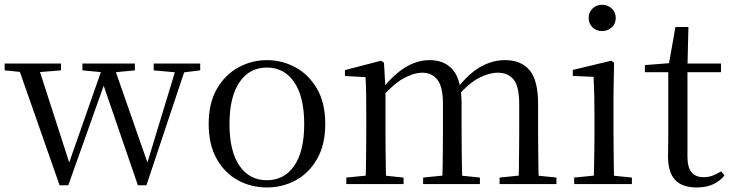

<svg xmlns="http://www.w3.org/2000/svg" viewBox="-25 -788 3134 822"><path d="M230.1 5.2 47.5 -516H134.5L280.1 -65.2L261.4 -65L267 -80.1L419.7 -516H458.3L615.7 -65H597.9L601.9 -78.3L735 -516H775.9L601.9 5.2H565.3L407.2 -455.2H432L425.6 -439.5L267.3 5.2ZM-5.1 -486.8V-516H236.2V-486.8L117.2 -477.1H91.5ZM327.8 -486.8V-516H552.3V-486.8L451.4 -477.1H429.7ZM633 -486.8V-516H832.1V-486.8L753.8 -477.1H739.2Z M1117.5 14.6Q1051.2 14.6 994.4 -15.9Q937.6 -46.5 903 -107.4Q868.4 -168.3 868.4 -257.8Q868.4 -347.6 904.1 -408.5Q939.7 -469.3 996.7 -500Q1053.7 -530.6 1117.5 -530.6Q1182.2 -530.6 1239.2 -500.1Q1296.2 -469.5 1331.9 -408.7Q1367.5 -347.8 1367.5 -257.8Q1367.5 -168 1332.4 -107.2Q1297.3 -46.3 1240.5 -15.8Q1183.7 14.6 1117.5 14.6ZM1117.5 -16.4Q1192 -16.4 1234.7 -78.2Q1277.4 -140.1 1277.4 -256.6Q1277.4 -373.4 1234.7 -436.1Q1192 -498.8 1117.5 -498.8Q1043.1 -498.8 1000.3 -436.1Q957.5 -373.4 957.5 -256.6Q957.5 -140.1 1000.3 -78.2Q1043.1 -16.4 1117.5 -16.4Z M1457.7 0V-27.8L1566.4 -38.6H1598.8L1702.7 -27.8V0ZM1539.9 0Q1541.1 -24.4 1541.6 -65.3Q1542.1 -106.3 1542.6 -150.7Q1543.1 -195.1 1543.1 -228.5V-290.4Q1543.1 -341 1542.6 -380.9Q1542.1 -420.7 1539.9 -457.7L1451.8 -462.6V-487.9L1605.9 -528L1618.9 -519.8L1625.3 -406.1V-403.1V-228.5Q1625.3 -195.1 1625.8 -150.7Q1626.3 -106.3 1626.8 -65.3Q1627.3 -24.4 1628.3 0ZM1786.5 0V-27.8L1893.6 -38.6H1927L2029.6 -27.8V0ZM1868.2 0Q1869.4 -24.4 1869.9 -64.8Q1870.4 -105.3 1870.9 -149.7Q1871.4 -194.1 1871.4 -228.5V-342.2Q1871.4 -416 1847.8 -446.4Q1824.2 -476.7 1784.3 -476.7Q1746.5 -476.7 1703.1 -452.8Q1659.8 -428.8 1608.4 -370.6L1599.1 -406H1610.2Q1658.5 -467.6 1709.4 -499.1Q1760.2 -530.6 1814.6 -530.6Q1879.7 -530.6 1915.5 -487.1Q1951.2 -443.5 1951.2 -342.4V-228.5Q1951.2 -194.1 1951.7 -149.7Q1952.2 -105.3 1952.8 -64.8Q1953.4 -24.4 1954.4 0ZM2113.8 0V-27.8L2219.7 -38.6H2252.9L2357.3 -27.8V0ZM2194.2 0Q2195.9 -24.4 2196.4 -64.8Q2196.9 -105.3 2197.4 -149.7Q2197.9 -194.1 2197.9 -228.5V-342.2Q2197.9 -418.5 2173.8 -447.6Q2149.7 -476.7 2106.6 -476.7Q2069.6 -476.7 2026.8 -455.1Q1984 -433.4 1933.9 -376.5L1923.4 -412.6H1934.8Q1982.7 -474 2033 -502.3Q2083.2 -530.6 2137.1 -530.6Q2206.1 -530.6 2242.4 -487.2Q2278.7 -443.9 2278.7 -343.5V-228.5Q2278.7 -194.1 2279.2 -149.7Q2279.7 -105.3 2280.2 -64.8Q2280.7 -24.4 2281.7 0Z M2433.3 0V-27.8L2543.1 -38.6H2574.5L2680.3 -27.8V0ZM2516.3 0Q2517.3 -24.4 2518.2 -65.3Q2519.1 -106.3 2519.6 -150.7Q2520.1 -195.1 2520.1 -228.5V-288.8Q2520.1 -339.6 2519.2 -380.6Q2518.3 -421.6 2516.3 -458.9L2427.3 -463V-488.6L2591.7 -528L2603.9 -519.8L2601.5 -380.2V-228.5Q2601.5 -195.1 2602 -150.7Q2602.5 -106.3 2603.1 -65.3Q2603.7 -24.4 2604.7 0ZM2552.8 -655Q2528.9 -655 2512.1 -670.5Q2495.3 -686 2495.3 -711.1Q2495.3 -735.9 2512.1 -751.8Q2528.9 -767.7 2552.8 -767.7Q2576.2 -767.7 2593.7 -751.8Q2611.2 -735.9 2611.2 -711.1Q2611.2 -686 2593.7 -670.5Q2576.2 -655 2552.8 -655Z M2876.9 -478.9V-516H3061.7V-478.9ZM2957.8 14.6Q2895.2 14.6 2865.1 -18Q2835 -50.7 2835 -117.7Q2835 -142.1 2835.5 -161.1Q2836 -180.1 2836 -207.1V-478.9H2736V-509.4L2856.6 -518.8L2837 -504.4L2866.7 -672.5H2922.3L2918.2 -500.6V-489V-117.5Q2918.2 -71.2 2935.7 -50.3Q2953.2 -29.5 2986.3 -29.5Q3008.5 -29.5 3025.5 -35.9Q3042.4 -42.3 3062.4 -54.4L3076.9 -36.8Q3056.4 -11.8 3027 1.4Q2997.6 14.6 2957.8 14.6Z"/></svg>

Font: Noto Serif KR ExtraLight
Style: Regular
Weight: 200
Designer: Ryoko NISHIZUKA 西塚涼子 (kana & ideographs); Frank Grießhammer (Latin, Greek & Cyrillic); Wenlong ZHANG 张文龙 (bopomofo); San
Foundry: Adobe
Version: Version 2.002-H1;hotconv 1.1.0;makeotfexe 2.6.0